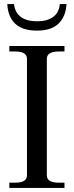

<svg xmlns="http://www.w3.org/2000/svg" viewBox="-20 -927 364 947"><path d="M16 -907H49Q54 -864 83.5 -843Q113 -822 163 -822Q212 -822 241.5 -843Q271 -864 275 -907H308Q305 -847 269.5 -811.5Q234 -776 163 -776Q90 -776 54.5 -810.5Q19 -845 16 -907ZM26 -26H55Q113 -26 113 -62V-637Q113 -673 55 -673H26V-700H298V-673H270Q211 -673 211 -637V-62Q211 -26 270 -26H298V0H26Z"/></svg>

Font: TavirajRegular
Style: Regular
Weight: 400
Designer: Katatrad Team
Foundry: CadsonDemak
Version: Version 1.000